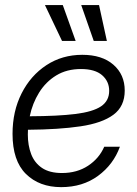

<svg xmlns="http://www.w3.org/2000/svg" viewBox="-20 -748 555 778"><path d="M228 10.3Q139.2 10.3 85 -43.2Q30.8 -96.7 30.8 -205.6Q30.8 -296.9 67.4 -369.4Q104 -441.9 168 -483.9Q231.9 -525.9 313.5 -525.9Q393.6 -525.9 439.5 -485.8Q485.4 -445.8 485.4 -380.9Q485.4 -316.9 439.5 -283Q393.6 -249 306.2 -236.1Q218.8 -223.1 93.3 -222.2Q92.8 -212.4 92.8 -202.6Q92.8 -159.2 106.2 -123.8Q119.6 -88.4 150.1 -67.6Q180.7 -46.9 231 -46.9Q292 -46.9 336.9 -76.4Q381.8 -106 402.3 -153.3H465.8Q439.5 -81.1 377.2 -35.4Q314.9 10.3 228 10.3ZM100.6 -276.9Q214.4 -277.3 285.4 -286.1Q356.4 -294.9 389.4 -317.1Q422.4 -339.4 422.4 -379.9Q422.4 -418.5 393.6 -443.4Q364.7 -468.3 308.1 -468.3Q250.5 -468.3 208 -442.4Q165.5 -416.5 138.4 -372.8Q111.3 -329.1 100.6 -276.9ZM231.4 -582 162.1 -727.5H234.4L286.6 -582ZM359.9 -582 309.1 -727.5H381.3L413.1 -582Z"/></svg>

Font: Inter Display Light
Style: Italic
Weight: 300
Italic angle: -9.39999°
Designer: Rasmus Andersson
Foundry: rsms
Version: Version 4.000;git-a52131595